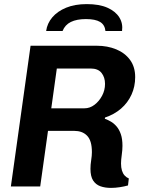

<svg xmlns="http://www.w3.org/2000/svg" viewBox="-20 -909 712 936"><path d="M521 7Q492 7 469.5 -1Q447 -9 434 -29Q421 -49 421 -86Q421 -106 424.5 -128Q428 -150 428 -167Q428 -196 422 -216Q416 -236 404 -248Q392 -260 376.5 -265.5Q361 -271 342 -271H214L176 0H33L129 -686H452Q504 -686 546.5 -668.5Q589 -651 614 -617Q639 -583 639 -533Q639 -487 621 -447.5Q603 -408 570 -379.5Q537 -351 492 -336L491 -330Q505 -325 520 -316.5Q535 -308 548 -293Q561 -278 569 -255Q577 -232 577 -198Q577 -178 573.5 -153.5Q570 -129 570 -112Q570 -92 574.5 -77.5Q579 -63 587.5 -53.5Q596 -44 608 -39L604 -5Q587 0 564.5 3.5Q542 7 521 7ZM230 -381H392Q418 -381 440.5 -398Q463 -415 477.5 -442Q492 -469 492 -500Q492 -532 475 -553.5Q458 -575 422 -575H257ZM205 -758Q210 -795 235 -824.5Q260 -854 302.5 -871.5Q345 -889 403 -889Q464 -889 503.5 -871.5Q543 -854 561.5 -824.5Q580 -795 575 -758H494Q491 -788 468 -802Q445 -816 399 -816Q354 -816 325.5 -802Q297 -788 285 -758Z"/></svg>

Font: Chivo Medium SemiBold
Style: Italic
Weight: 600
Italic angle: -8.05°
Version: Version 2.002